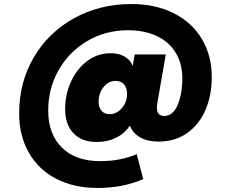

<svg xmlns="http://www.w3.org/2000/svg" viewBox="-20 -697 1144 952"><path d="M632 -677Q751 -677 841.5 -631.5Q932 -586 981 -503.5Q1030 -421 1030 -314Q1030 -226 999.5 -153.5Q969 -81 909 -38Q849 5 766 5Q712 5 675.5 -15.5Q639 -36 624 -74Q598 -35 555.5 -14Q513 7 460 7Q386 7 344.5 -36Q303 -79 303 -156Q303 -228 332 -292Q361 -356 412.5 -394.5Q464 -433 528 -433Q570 -433 598 -416.5Q626 -400 638 -371L648 -427H802L761 -191Q758 -176 758 -163Q758 -122 794 -122Q838 -122 861 -177Q884 -232 884 -308Q884 -381 851.5 -435Q819 -489 758 -518Q697 -547 614 -547Q503 -547 412.5 -493.5Q322 -440 270.5 -349Q219 -258 219 -149Q219 -32 287 35Q355 102 477 102Q578 102 658 67L690 191Q590 235 464 235Q347 235 259 189.5Q171 144 123 60Q75 -24 75 -135Q75 -290 148 -413.5Q221 -537 348 -607Q475 -677 632 -677ZM524 -131Q558 -131 584 -160.5Q610 -190 610 -232Q610 -261 595 -278.5Q580 -296 554 -296Q518 -296 493.5 -265.5Q469 -235 469 -192Q469 -164 483.5 -147.5Q498 -131 524 -131Z"/></svg>

Font: DVN-Poppins ExtBd
Style: Regular
Weight: 800
Designer: Ninad Kale (Devanagari), Jonny Pinhorn (Latin)
Foundry: Indian Type Foundry
Version: 4.004